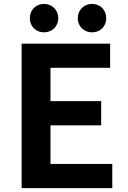

<svg xmlns="http://www.w3.org/2000/svg" viewBox="-20 -965 655 985"><path d="M91 0H556V-124H239V-322H499V-446H239V-617H545V-741H91ZM205 -799C248 -799 279 -830 279 -872C279 -913 248 -945 205 -945C164 -945 133 -913 133 -872C133 -830 164 -799 205 -799ZM453 -799C495 -799 525 -830 525 -872C525 -913 495 -945 453 -945C410 -945 379 -913 379 -872C379 -830 410 -799 453 -799Z"/></svg>

Font: Noto Sans HK
Style: Bold
Weight: 700
Designer: Ryoko NISHIZUKA 西塚涼子 (kana, bopomofo & ideographs); Paul D. Hunt (Latin, Greek & Cyrillic); Sandoll Communications 산돌커뮤니
Foundry: Adobe
Version: Version 2.002;hotconv 1.0.116;makeotfexe 2.5.65601